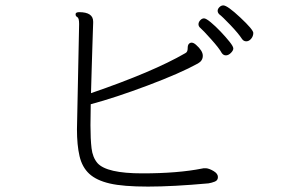

<svg xmlns="http://www.w3.org/2000/svg" viewBox="-20 -708 1040 711"><path d="M876 -564Q863 -584 833 -615.5Q803 -647 792 -655Q786 -661 786 -668Q786 -675 792.5 -681.5Q799 -688 807 -688Q822 -688 870 -643Q918 -598 918 -586Q918 -574 910 -564.5Q902 -555 892 -555Q882 -555 876 -564ZM316 -322 315 -244Q315 -193 319 -159Q323 -125 341 -104Q375 -66 507 -66Q639 -66 729 -84Q732 -85 739 -85H743Q755 -84 771 -74.5Q787 -65 787 -52.5Q787 -40 775.5 -35.5Q764 -31 752 -29Q620 -17 528 -17Q436 -17 386.5 -28.5Q337 -40 310.5 -64.5Q284 -89 274.5 -130Q265 -171 265 -229L273 -619Q273 -641 266.5 -644.5Q260 -648 260 -654V-657Q262 -663 273 -663Q325 -663 325 -628V-623Q325 -619 324 -594.5Q323 -570 322 -533Q321 -496 319.5 -451.5Q318 -407 317 -363Q547 -442 666 -511Q675 -515 675 -529V-531Q675 -547 687 -550H690Q697 -550 706 -542Q731 -520 731 -501.5Q731 -483 713 -473Q648 -437 527 -391.5Q406 -346 316 -322ZM801 -512Q792 -529 761.5 -563Q731 -597 723 -603.5Q715 -610 715 -618Q715 -626 721.5 -633Q728 -640 735.5 -640Q743 -640 760.5 -625.5Q778 -611 797 -591Q816 -571 830 -553.5Q844 -536 844 -528.5Q844 -521 835 -512Q826 -503 816.5 -503Q807 -503 801 -512Z"/></svg>

Font: LXGW WenKai Light
Style: Regular
Weight: 300
Designer: LXGW / Fontworks Inc.
Foundry: LXGW / Fontworks Inc.
Version: Version 1.501; October 10, 2024